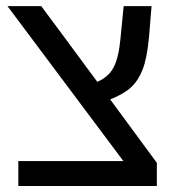

<svg xmlns="http://www.w3.org/2000/svg" viewBox="-20 -619 585 639"><path d="M502 0Q386.7 0 41 0Q41 -20.5 41 -83Q127.9 -83 390.6 -83Q293.9 -211.9 4.9 -598.6Q33.2 -598.6 117.2 -598.6Q164.1 -536.1 303.7 -346.7Q340.8 -362.3 357.4 -393.6Q375 -425.8 380.9 -490.2Q384.8 -526.4 391.6 -598.6Q415 -598.6 484.4 -598.6Q482.4 -572.3 475.6 -492.2Q468.8 -423.8 455.1 -388.7Q441.4 -352.5 417 -329.1Q391.6 -305.7 346.7 -288.1Q398.4 -217.8 502 -77.1Q502 -57.6 502 0Z"/></svg>

Font: Noto Sans Hebrew DECATHLON 
Style: Regular
Weight: 400
Designer: Monotype Design team
Version: Version 1.03 uh